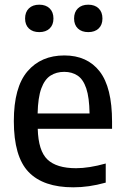

<svg xmlns="http://www.w3.org/2000/svg" viewBox="-20 -789 530 819"><path d="M292.5 10Q164.5 10 101.8 -55.5Q39 -121 39 -272.5Q39 -416.5 97 -484.5Q155 -552.5 254.5 -552.5Q352 -552.5 405 -484.5Q458 -416.5 458 -270V-239.5H141Q143.5 -145.5 182.5 -108.5Q221.5 -71.5 304.5 -71.5Q359.5 -71.5 431 -91.5V-10Q393 0.5 359.5 5.2Q326 10 292.5 10ZM254 -482.5Q220.5 -482.5 195.5 -466.5Q170.5 -450.5 156.2 -411.8Q142 -373 140.5 -305H362Q361 -373 348 -411.8Q335 -450.5 311 -466.5Q287 -482.5 254 -482.5ZM356.5 -652Q328.5 -652 312.2 -667.5Q296 -683 296 -710Q296 -737.5 312.2 -753.2Q328.5 -769 356.5 -769Q384.5 -769 400.8 -753.2Q417 -737.5 417 -710Q417 -683 400.8 -667.5Q384.5 -652 356.5 -652ZM147.5 -652Q119.5 -652 103.2 -667.5Q87 -683 87 -710Q87 -737.5 103.2 -753.2Q119.5 -769 147.5 -769Q175.5 -769 191.8 -753.2Q208 -737.5 208 -710Q208 -683 191.8 -667.5Q175.5 -652 147.5 -652Z"/></svg>

Font: Encode Sans SemiCondensed SemiCondensed Medium
Style: Regular
Weight: 500
Width: 4
Designer: Multiple Designers
Foundry: Impallari Type
Version: Version 3.000; ttfautohint (v1.8.3) -l 8 -r 50 -G 200 -x 14 